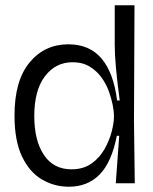

<svg xmlns="http://www.w3.org/2000/svg" viewBox="-20 -695 579 728"><path d="M241 13Q186 13 139 -14.5Q92 -42 63.5 -101.5Q35 -161 35 -257Q35 -389 92 -458Q149 -527 239 -527Q320 -527 365.5 -472.5Q411 -418 424 -314H434Q424 -389 419.5 -439Q415 -489 415 -527V-675H490L488 -238L491 0H419L432 -180H423Q403 -79 357.5 -33Q312 13 241 13ZM251 -53Q296 -53 327 -75Q358 -97 376.5 -130Q395 -163 403.5 -196Q412 -229 412 -251V-259Q412 -272 407.5 -296Q403 -320 393 -348Q383 -376 365 -401Q347 -426 320 -442.5Q293 -459 255 -459Q191 -459 150.5 -406Q110 -353 110 -255Q110 -162 146.5 -107.5Q183 -53 251 -53Z"/></svg>

Font: Bricolage Grotesque 48pt Light
Style: Regular
Weight: 300
Designer: Mathieu Triay
Foundry: Atelier Triay
Version: Version 1.000; ttfautohint (v1.8.4.7-5d5b);gftools[0.9.32]